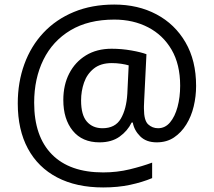

<svg xmlns="http://www.w3.org/2000/svg" viewBox="-20 -734 939 843"><path d="M841 -357Q841 -311 830.5 -267Q820 -223 798 -187.5Q776 -152 744 -130.5Q712 -109 668 -109Q622 -109 595.5 -135.5Q569 -162 563 -196H558Q540 -159 505 -134Q470 -109 417 -109Q341 -109 299.5 -160Q258 -211 258 -295Q258 -361 284 -411.5Q310 -462 357.5 -491Q405 -520 470 -520Q514 -520 556.5 -512.5Q599 -505 623 -496L613 -293Q612 -275 612 -267.5Q612 -260 612 -257Q612 -205 630.5 -188Q649 -171 674 -171Q705 -171 726.5 -196.5Q748 -222 759.5 -264.5Q771 -307 771 -358Q771 -451 733.5 -515.5Q696 -580 630.5 -614Q565 -648 482 -648Q368 -648 289.5 -601Q211 -554 170.5 -471.5Q130 -389 130 -283Q130 -135 208 -56Q286 23 433 23Q494 23 549.5 9.5Q605 -4 648 -20V48Q605 66 551.5 77.5Q498 89 433 89Q315 89 231 45Q147 1 102.5 -81.5Q58 -164 58 -280Q58 -373 87 -452.5Q116 -532 171 -590.5Q226 -649 304.5 -681.5Q383 -714 482 -714Q586 -714 667 -671Q748 -628 794.5 -548Q841 -468 841 -357ZM336 -293Q336 -229 361.5 -200Q387 -171 430 -171Q486 -171 510.5 -213Q535 -255 539 -322L545 -447Q532 -451 512 -454Q492 -457 471 -457Q422 -457 392 -433Q362 -409 349 -371.5Q336 -334 336 -293Z"/></svg>

Font: Noto Sans Old Persian
Style: Regular
Weight: 400
Designer: Monotype Design Team
Foundry: Monotype Imaging Inc.
Version: Version 2.001; ttfautohint (v1.8.4.7-5d5b)